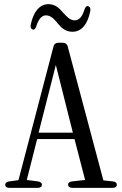

<svg xmlns="http://www.w3.org/2000/svg" viewBox="-20 -918 586 925"><path d="M137 -776C145 -773 151 -779 155 -792C166 -827 182 -844 201 -844C226 -844 242 -825 261 -802C276 -784 296 -765 329 -765C374 -765 403 -803 415 -865C417 -877 414 -884 406 -888C398 -891 391 -885 387 -872C376 -838 362 -820 340 -820C316 -820 301 -839 281 -860C266 -879 244 -898 214 -898C170 -898 140 -860 128 -798C126 -786 129 -779 137 -776ZM25 -13H162C175 -13 182 -19 182 -28C182 -37 175 -42 163 -44L109 -51L159 -248H339L390 -51L327 -44C315 -43 308 -37 308 -28C308 -19 315 -13 328 -13H523C536 -13 543 -19 543 -28C543 -37 536 -43 524 -44L478 -49L306 -695C303 -706 295 -712 283 -712H261C249 -712 241 -706 238 -695L69 -50L24 -44C12 -42 5 -37 5 -28C5 -19 12 -13 25 -13ZM166 -279 249 -605 331 -279Z"/></svg>

Font: 寒蝉锦书宋 CompactLight
Style: Bold
Weight: 400
Width: 4
Designer: 寒蝉锦书宋{Warren} 思源宋体{Ryoko NISHIZUKA 西塚涼子 (kana & ideographs); Frank Grießhammer (Latin, Greek & Cyrillic); Wenlong ZHANG 
Foundry: Adobe & ChillType
Version: Version 2.000;Glyphs 3.1.1 (3135)